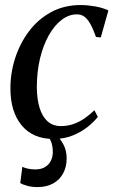

<svg xmlns="http://www.w3.org/2000/svg" viewBox="-20 -556 468 782"><path d="M198 10Q114 10 68.2 -45.5Q22.5 -101 22.5 -194.5Q22 -257 41.2 -317.5Q60.5 -378 97 -427.2Q133.5 -476.5 187 -506Q240.5 -535.5 309 -535.5Q336 -535.5 367.2 -530Q398.5 -524.5 421.5 -513.5L390.5 -403.5L371 -405.5Q359 -439 347.5 -459.2Q336 -479.5 323.2 -488.5Q310.5 -497.5 293 -497.5Q260.5 -497.5 231.2 -475.2Q202 -453 179.2 -413Q156.5 -373 143.2 -318.8Q130 -264.5 130 -200Q130.5 -152 141.2 -116.8Q152 -81.5 173.5 -62Q195 -42.5 228 -42.5Q255.5 -42.5 279 -50.8Q302.5 -59 323.8 -73.5Q345 -88 364.5 -107L378.5 -80Q362 -59 335.8 -38.2Q309.5 -17.5 275 -3.8Q240.5 10 198 10ZM132.5 206Q111 206 92.5 201.2Q74 196.5 62.5 189.5L71 123.5Q80.5 128 94 131Q107.5 134 124 134Q147.5 134 163.2 124.5Q179 115 187 99Q195 83 195 63.5Q195 38 187.8 20.5Q180.5 3 169 -12L192 -14L205 -12Q224 6.5 237.8 31.5Q251.5 56.5 251.5 89.5Q251.5 123 237.5 149.5Q223.5 176 196.8 191Q170 206 132.5 206Z"/></svg>

Font: Merriweather 96pt
Style: Italic
Weight: 400
Italic angle: -7.8°
Version: Version 2.101